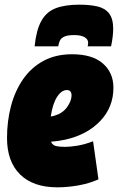

<svg xmlns="http://www.w3.org/2000/svg" viewBox="-20 -791 505 821"><path d="M401 -24Q360 -6 314 2Q268 10 225 10Q122 10 66 -45Q10 -100 10 -201Q10 -273 27 -337.5Q44 -402 78.5 -452Q113 -502 165.5 -530.5Q218 -559 288 -559Q375 -559 420 -519.5Q465 -480 465 -416Q465 -333 409 -274Q353 -215 260 -194Q227 -187 198 -185Q205 -170 219.5 -166.5Q234 -163 258 -163Q279 -163 310.5 -168Q342 -173 378 -187ZM266 -406Q243 -406 224 -376.5Q205 -347 197 -293Q207 -294 215 -297Q248 -307 266.5 -332.5Q285 -358 286 -382Q286 -406 266 -406ZM319 -771Q364 -771 396.5 -763.5Q429 -756 446.5 -733.5Q464 -711 464 -668Q464 -636 455 -593H355Q356 -599 356.5 -602.5Q357 -606 357 -608Q357 -623 341.5 -632Q326 -641 298 -641Q268 -641 254 -634Q240 -627 235.5 -616Q231 -605 229 -593H128Q135 -662 156.5 -701Q178 -740 217.5 -755.5Q257 -771 319 -771Z"/></svg>

Font: Georama Semi Condensed Black
Style: Italic
Weight: 900
Width: 4
Italic angle: -9°
Designer: Jean-Baptiste Levee
Foundry: Production Type
Version: Version 1.000